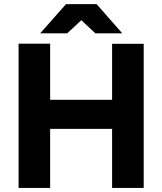

<svg xmlns="http://www.w3.org/2000/svg" viewBox="-20 -922 796 942"><path d="M530 -707H685V0H530ZM71.2 -707.8H226V0H71.2ZM182.8 -432.2H610.8V-289.8H182.8ZM304.8 -891.8V-901.6H454.2L579.8 -758.6H448ZM303.8 -901.6H453.2V-891.8L309.8 -758.6H177.2Z"/></svg>

Font: 寒蝉端黑体 Light
Style: Regular
Weight: 300
Designer: ChillDuanSans {Warren2060}; 
Source Han Sans {Ryoko NISHIZUKA 西塚涼子 (kana, bopomofo & ideographs); Paul D. Hunt (Latin, G
Foundry: ChillType&Adobe
Version: Version 1.300;Glyphs 3.3 (3306)